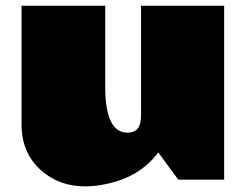

<svg xmlns="http://www.w3.org/2000/svg" viewBox="-20 -627 860 670"><path d="M347.2 -324.2Q347.2 -164.1 424.8 -164.1Q463.9 -164.1 470.2 -202.1Q472.2 -213.9 472.2 -228V-606.9H762.2V0H602.1L532.2 -95.2Q470.2 -10.7 353 14.6Q313 23.4 277.3 23.4Q185.1 23.4 121.6 -34.2Q55.2 -94.2 55.2 -192.9V-606.9H347.2Z"/></svg>

Font: Fz Rammetto One
Style: Regular
Weight: 400
Designer: Vernon Adams
Foundry: Vernon Adams
Version: Vit hóa bi c Thuy @ FontZin.Com